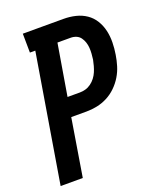

<svg xmlns="http://www.w3.org/2000/svg" viewBox="-137 -820 749 904"><g transform="rotate(-20 237.5 -367.5)"><path d="M9 0 115 -640H88L87 -735H291Q322 -735 351 -728Q380 -721 403.5 -705Q427 -689 442 -664.5Q457 -640 463.5 -611.5Q470 -583 469.5 -552.5Q469 -522 464 -492Q460 -466 452 -439.5Q444 -413 429.5 -389Q415 -365 394.5 -345Q374 -325 349 -312Q324 -299 297 -293.5Q270 -288 244 -288H167L120 0ZM183 -383H245Q259 -383 273.5 -387Q288 -391 301 -400.5Q314 -410 323.5 -422.5Q333 -435 339 -449Q345 -463 349 -477.5Q353 -492 356 -507Q358 -522 359 -536.5Q360 -551 359 -565.5Q358 -580 353.5 -593.5Q349 -607 341 -618Q333 -629 320 -634.5Q307 -640 292 -640H226Z"/></g></svg>

Font: Iosevka QP
Style: Bold Italic
Weight: 700
Italic angle: -9°
Designer: Belleve Invis
Foundry: Belleve Invis
Version: Version 20.0.0; ttfautohint (v1.8.4)